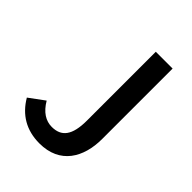

<svg xmlns="http://www.w3.org/2000/svg" viewBox="-191 -744 856 856"><g transform="rotate(45 237.0 -316.0)"><path d="M208 12C337 12 392 -83 392 -200V-644H286V-210C286 -116 255 -79 195 -79C157 -79 123 -100 96 -146L24 -93C64 -25 125 12 208 12Z"/></g></svg>

Font: Falling Sky
Style: Light
Weight: 400
Designer: Paul D. Hunt
Foundry: Adobe Systems Incorporated
Version: Version 1.02